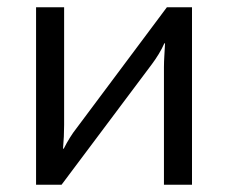

<svg xmlns="http://www.w3.org/2000/svg" viewBox="-20 -507 627 527"><path d="M507 0V-487H438L190 -155C178 -140 165 -119 155 -99H153C155 -123 156 -142 156 -164V-487H79V0H149L397 -331C409 -347 423 -369 431 -388H433C432 -364 430 -344 430 -323V0Z"/></svg>

Font: SnT
Style: Regular
Weight: 400
Designer: Natanael Gama
Version: Version 1.001;PS 001.001;hotconv 1.0.70;makeotf.lib2.5.58329